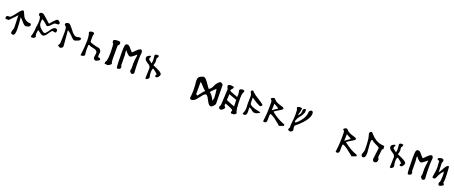

<svg xmlns="http://www.w3.org/2000/svg" viewBox="240 -3381 13751 5815"><g transform="rotate(20 7116.0 -473.0)"><path d="M793.9 -455.1Q793.9 -418.9 753.9 -398.4Q711.9 -375 653.3 -375Q610.4 -375 512.7 -492.2Q449.2 -565.4 431.6 -580.1Q431.6 -578.1 431.6 -574.2Q430.7 -570.3 430.7 -563.5Q430.7 -556.6 447.3 -362.3Q455.1 -261.7 455.1 -205.1Q455.1 -108.4 441.4 -60.5Q422.9 0 379.9 0Q345.7 0 330.1 -15.6Q314.5 -31.2 314.5 -57.6Q314.5 -80.1 326.2 -118.2Q340.8 -162.1 352.5 -193.4Q352.5 -268.6 349.6 -335.9Q347.7 -403.3 343.8 -482.4Q340.8 -560.5 340.8 -613.3Q328.1 -598.6 309.6 -578.1Q290 -556.6 266.6 -531.2Q214.8 -474.6 113.3 -375Q80.1 -375 11.7 -375Q9.8 -391.6 4.9 -402.3Q0 -410.2 0 -420.9Q0 -455.1 25.4 -469.7Q43.9 -480.5 75.2 -480.5Q85.9 -480.5 94.7 -479.5Q99.6 -479.5 107.4 -478.5Q137.7 -478.5 204.1 -559.6Q233.4 -597.7 263.7 -636.7Q293 -674.8 324.2 -713.9Q392.6 -796.9 431.6 -796.9Q457 -796.9 486.3 -719.7Q523.4 -621.1 568.4 -577.1Q645.5 -500 785.2 -500Q786.1 -476.6 791 -468.8Q793.9 -460.9 793.9 -455.1Q793.9 -455.1 793.9 -455.1Z M1599.6 -577.1Q1599.6 -542 1596.7 -529.3Q1592.8 -515.6 1581.1 -506.8Q1577.1 -502.9 1569.3 -501Q1564.5 -500 1554.7 -500Q1538.1 -500 1511.7 -507.8Q1511.7 -507.8 1490.2 -517.6Q1459 -517.6 1417 -457Q1339.8 -345.7 1339.8 -345.7Q1288.1 -285.2 1233.4 -285.2Q1213.9 -285.2 1169.9 -315.4Q1116.2 -353.5 1058.6 -395.5Q1055.7 -382.8 1052.7 -367.2Q1049.8 -351.6 1045.9 -332Q1039.1 -289.1 1039.1 -265.6Q1039.1 -238.3 1045.9 -220.7Q1048.8 -211.9 1051.8 -203.1Q1054.7 -194.3 1057.6 -185.5Q1057.6 -163.1 1035.2 -140.6Q1007.8 -116.2 971.7 -116.2Q968.8 -116.2 960.9 -116.2Q940.4 -116.2 929.7 -120.1Q918 -127 918 -150.4Q936.5 -199.2 952.1 -274.4Q967.8 -353.5 967.8 -456.1Q975.6 -492.2 979.5 -517.6Q991.2 -592.8 991.2 -656.2Q991.2 -703.1 986.3 -734.4Q980.5 -766.6 966.8 -796.9Q963.9 -805.7 946.3 -812.5Q928.7 -818.4 925.8 -828.1Q918 -848.6 918 -866.2Q918 -896.5 944.3 -908.2Q969.7 -918.9 1011.7 -918.9Q1030.3 -918.9 1062.5 -894.5Q1084 -878.9 1152.3 -817.4Q1189.5 -785.2 1225.6 -752Q1261.7 -718.8 1298.8 -686.5Q1342.8 -742.2 1385.7 -789.1Q1475.6 -888.7 1509.8 -888.7Q1525.4 -888.7 1558.6 -864.3Q1599.6 -835.9 1599.6 -808.6Q1599.6 -777.3 1585 -767.6Q1571.3 -758.8 1543 -758.8Q1534.2 -758.8 1515.6 -758.8Q1490.2 -758.8 1467.8 -753.9Q1447.3 -747.1 1428.7 -727.5Q1377 -668.9 1349.6 -645.5Q1294.9 -597.7 1264.6 -597.7Q1253.9 -597.7 1170.9 -674.8Q1120.1 -720.7 1058.6 -747.1Q1055.7 -706.1 1048.8 -623Q1048.8 -533.2 1143.6 -449.2Q1221.7 -376 1264.6 -376Q1293 -376 1341.8 -440.4Q1363.3 -469.7 1385.7 -500Q1407.2 -530.3 1428.7 -561.5Q1487.3 -626 1541 -626Q1558.6 -626 1576.2 -613.3Q1599.6 -594.7 1599.6 -577.1Z M2366.2 -570.3Q2366.2 -533.2 2285.2 -500Q2217.8 -472.7 2189.5 -472.7Q2160.2 -472.7 2115.2 -517.6Q2063.5 -567.4 2022.5 -610.4Q1960 -669.9 1904.3 -699.2Q1904.3 -694.3 1915 -578.1Q1918.9 -535.2 1923.8 -477.5Q1928.7 -419.9 1935.5 -350.6Q1947.3 -210 1947.3 -192.4Q1947.3 -165 1921.9 -144.5Q1888.7 -117.2 1866.2 -117.2Q1842.8 -124 1826.2 -131.8Q1785.2 -149.4 1785.2 -170.9Q1785.2 -184.6 1798.8 -195.3Q1828.1 -219.7 1828.1 -343.8Q1828.1 -410.2 1830.1 -480.5Q1830.1 -515.6 1831.1 -544.9Q1831.1 -573.2 1832 -594.7Q1832 -686.5 1823.2 -734.4Q1814.5 -783.2 1785.2 -796.9Q1769.5 -805.7 1764.6 -815.4Q1757.8 -824.2 1757.8 -835.9Q1757.8 -840.8 1760.7 -851.6Q1763.7 -860.4 1763.7 -861.3Q1763.7 -875 1796.9 -890.6Q1832 -905.3 1854.5 -905.3Q1896.5 -905.3 1960 -825.2Q1990.2 -789.1 2019.5 -752Q2049.8 -714.8 2078.1 -677.7Q2154.3 -596.7 2219.7 -596.7Q2250 -596.7 2281.2 -612.3Q2306.6 -612.3 2357.4 -612.3Q2358.4 -605.5 2362.3 -590.8Q2366.2 -578.1 2366.2 -570.3Z M3099.6 -160.2Q3062.5 -139.6 3044.9 -128.9Q3027.3 -117.2 3000 -117.2Q2988.3 -117.2 2959 -137.7Q2929.7 -158.2 2929.7 -198.2Q2929.7 -230.5 2942.4 -293.9Q2955.1 -357.4 2938.5 -382.8Q2918 -412.1 2891.6 -426.8Q2864.3 -441.4 2815.4 -450.2Q2779.3 -457 2733.4 -469.7Q2687.5 -482.4 2668.9 -500Q2660.2 -496.1 2642.6 -488.3Q2639.6 -471.7 2639.6 -445.3Q2639.6 -418.9 2638.7 -402.3Q2637.7 -386.7 2636.7 -371.1Q2636.7 -356.4 2636.7 -343.8Q2636.7 -300.8 2640.6 -261.7Q2642.6 -244.1 2645.5 -224.6Q2648.4 -206.1 2650.4 -187.5Q2652.3 -155.3 2638.7 -145.5Q2627 -137.7 2614.3 -130.9Q2601.6 -125 2589.8 -117.2Q2567.4 -117.2 2522.5 -117.2Q2522.5 -117.2 2525.4 -138.7Q2528.3 -160.2 2533.2 -203.1Q2538.1 -246.1 2543 -289.1Q2547.9 -333 2550.8 -377Q2562.5 -514.6 2562.5 -596.7Q2562.5 -656.2 2558.6 -697.3Q2555.7 -732.4 2548.8 -770.5Q2544.9 -787.1 2540 -806.6Q2535.2 -825.2 2528.3 -847.7Q2524.4 -860.4 2522.5 -867.2Q2541 -878.9 2578.1 -902.3Q2598.6 -902.3 2658.2 -902.3Q2660.2 -895.5 2672.9 -891.6Q2686.5 -885.7 2686.5 -871.1Q2686.5 -866.2 2683.6 -855.5Q2678.7 -832 2674.8 -814.5Q2671.9 -797.9 2670.9 -789.1Q2668 -761.7 2668 -722.7Q2668 -704.1 2668 -683.6Q2668 -664.1 2668.9 -641.6Q2668.9 -606.4 2671.9 -602.5Q2694.3 -579.1 2743.2 -567.4Q2793 -555.7 2821.3 -544.9Q2855.5 -531.2 2919.9 -523.4Q2984.4 -515.6 3007.8 -490.2Q3038.1 -459 3043.9 -432.6Q3050.8 -406.2 3046.9 -378.9Q3039.1 -342.8 3039.1 -293Q3039.1 -243.2 3044.9 -242.2Q3070.3 -246.1 3092.8 -235.4Q3115.2 -225.6 3122.1 -210.9Q3126 -202.1 3126 -194.3Q3126 -173.8 3099.6 -160.2Z M3528.3 -855.5Q3528.3 -830.1 3512.7 -809.6Q3500 -792 3479.5 -774.4Q3479.5 -629.9 3479.5 -340.8Q3479.5 -278.3 3486.3 -244.1Q3491.2 -221.7 3503.9 -204.1Q3503.9 -184.6 3470.7 -155.3Q3427.7 -117.2 3377.9 -117.2Q3355.5 -117.2 3333 -121.1Q3304.7 -125 3291 -128.9Q3295.9 -191.4 3312.5 -215.8Q3318.4 -223.6 3328.1 -228.5Q3339.8 -276.4 3345.7 -345.7Q3351.6 -416 3351.6 -488.3Q3351.6 -577.1 3347.7 -637.7Q3345.7 -671.9 3342.8 -708Q3339.8 -743.2 3336.9 -780.3Q3313.5 -795.9 3307.6 -811.5Q3299.8 -829.1 3299.8 -845.7Q3299.8 -854.5 3299.8 -858.4Q3299.8 -863.3 3299.8 -864.3Q3299.8 -894.5 3342.8 -906.2Q3383.8 -918 3447.3 -918Q3496.1 -918 3512.7 -904.3Q3528.3 -889.6 3528.3 -855.5Z M4239.3 -155.3Q4220.7 -137.7 4209 -128.9Q4192.4 -116.2 4176.8 -116.2Q4175.8 -116.2 4163.1 -118.2Q4149.4 -121.1 4146.5 -124Q4135.7 -133.8 4109.4 -164.1Q4105.5 -175.8 4099.6 -194.3Q4094.7 -213.9 4105.5 -234.4Q4111.3 -247.1 4111.3 -245.1Q4112.3 -242.2 4112.3 -277.3Q4112.3 -301.8 4112.3 -348.6Q4112.3 -361.3 4110.4 -409.2Q4108.4 -458 4108.4 -434.6Q4108.4 -411.1 4112.3 -466.8Q4117.2 -521.5 4117.2 -544.9Q4117.2 -567.4 4128.9 -623Q4141.6 -677.7 4135.7 -718.8Q4130.9 -721.7 4108.4 -700.2Q4085.9 -678.7 4050.8 -652.3Q4015.6 -626 3988.3 -606.4Q3960 -585.9 3930.7 -592.8Q3918 -592.8 3891.6 -612.3Q3865.2 -631.8 3836.9 -660.2Q3820.3 -678.7 3804.7 -699.2Q3789.1 -719.7 3778.3 -732.4Q3766.6 -694.3 3777.3 -636.7Q3787.1 -579.1 3785.2 -560.5Q3781.2 -540 3784.2 -484.4Q3786.1 -429.7 3786.1 -406.2Q3786.1 -388.7 3787.1 -340.8Q3788.1 -293 3786.1 -278.3Q3785.2 -249 3792 -243.2Q3797.9 -238.3 3807.6 -210.9Q3809.6 -201.2 3804.7 -175.8Q3800.8 -151.4 3793 -145.5Q3777.3 -138.7 3756.8 -126Q3740.2 -116.2 3729.5 -116.2Q3716.8 -116.2 3691.4 -125Q3667 -187.5 3667 -640.6Q3667 -796.9 3680.7 -852.5Q3694.3 -907.2 3744.1 -907.2Q3757.8 -907.2 3772.5 -905.3Q3807.6 -898.4 3850.6 -846.7Q3890.6 -793 3957 -727.5Q3964.8 -735.4 3987.3 -756.8Q4009.8 -778.3 4043 -812.5Q4137.7 -907.2 4186.5 -907.2Q4206.1 -907.2 4218.8 -885.7Q4229.5 -867.2 4239.3 -835Q4231.4 -788.1 4227.5 -713.9Q4226.6 -675.8 4225.6 -637.7Q4224.6 -599.6 4224.6 -562.5Q4224.6 -517.6 4225.6 -474.6Q4226.6 -431.6 4226.6 -392.6Q4227.5 -352.5 4230.5 -308.6Q4233.4 -264.6 4235.4 -216.8Q4236.3 -192.4 4239.3 -155.3Q4239.3 -155.3 4239.3 -155.3Z M5004.9 -394.5Q5004.9 -359.4 4972.7 -317.4Q4941.4 -274.4 4911.1 -274.4Q4885.7 -274.4 4877.9 -282.2Q4870.1 -290 4859.4 -295.9Q4867.2 -335.9 4890.6 -358.4Q4839.8 -415 4803.7 -437.5Q4782.2 -450.2 4743.2 -483.4Q4735.4 -483.4 4719.7 -483.4Q4709 -460.9 4704.1 -429.7Q4699.2 -397.5 4699.2 -365.2Q4699.2 -313.5 4710 -249Q4711.9 -230.5 4721.7 -195.3Q4721.7 -174.8 4689.5 -146.5Q4656.2 -117.2 4637.7 -117.2Q4632.8 -121.1 4629.9 -123Q4619.1 -128.9 4608.4 -128.9Q4608.4 -157.2 4610.4 -207Q4612.3 -256.8 4614.3 -327.1Q4618.2 -411.1 4618.2 -452.1Q4618.2 -511.7 4564.5 -554.7Q4539.1 -571.3 4514.6 -587.9Q4489.3 -605.5 4464.8 -623Q4410.2 -667 4410.2 -725.6Q4410.2 -767.6 4457 -797.9Q4479.5 -812.5 4523.4 -828.1Q4530.3 -824.2 4543.9 -817.4Q4536.1 -793 4512.7 -719.7Q4512.7 -703.1 4628.9 -620.1Q4635.7 -643.6 4639.6 -675.8Q4643.6 -710.9 4643.6 -733.4Q4643.6 -780.3 4635.7 -829.1Q4632.8 -846.7 4628.9 -870.1Q4628.9 -894.5 4652.3 -909.2Q4676.8 -921.9 4707 -921.9Q4718.8 -918.9 4724.6 -918Q4753.9 -913.1 4764.6 -912.1Q4755.9 -862.3 4747.1 -849.6Q4730.5 -828.1 4722.7 -817.4Q4721.7 -813.5 4721.7 -801.8Q4721.7 -793.9 4725.6 -761.7Q4730.5 -726.6 4730.5 -715.8Q4730.5 -690.4 4723.6 -657.2Q4717.8 -627 4702.1 -587.9Q4850.6 -525.4 4927.7 -480.5Q5004.9 -434.6 5004.9 -394.5Q5004.9 -394.5 5004.9 -394.5Z M6884.8 -127.9Q6862.3 -91.8 6843.8 -69.3Q6793.9 -9.8 6753.9 -9.8Q6706.1 -9.8 6658.2 -85Q6638.7 -119.1 6619.1 -154.3Q6599.6 -189.5 6581.1 -224.6Q6538.1 -299.8 6501 -299.8Q6460.9 -299.8 6399.4 -221.7Q6370.1 -184.6 6341.8 -148.4Q6312.5 -111.3 6284.2 -75.2Q6210.9 3.9 6139.6 3.9Q6131.8 3.9 6127 3.9Q6121.1 3.9 6119.1 3.9Q6112.3 3.9 6103.5 -8.8Q6097.7 -15.6 6092.8 -23.4Q6087.9 -31.2 6083 -38.1Q6086.9 -68.4 6090.8 -100.6Q6094.7 -132.8 6096.7 -167Q6101.6 -231.4 6101.6 -290Q6101.6 -360.4 6095.7 -429.7Q6081.1 -604.5 6081.1 -600.6Q6081.1 -669.9 6110.4 -706.1Q6144.5 -749 6235.4 -775.4Q6247.1 -778.3 6256.8 -778.3Q6309.6 -778.3 6379.9 -680.7Q6415 -631.8 6450.2 -582Q6485.4 -533.2 6520.5 -484.4Q6569.3 -510.7 6597.7 -551.8Q6620.1 -583 6647.5 -649.4Q6661.1 -688.5 6719.7 -752.9Q6762.7 -799.8 6796.9 -799.8Q6808.6 -799.8 6841.8 -777.3Q6874 -753.9 6875 -745.1Q6877 -737.3 6877 -690.4Q6877 -686.5 6877 -677.7Q6877 -674.8 6877 -665Q6877 -656.2 6877 -648.4Q6877 -639.6 6877 -632.8Q6877 -625 6877 -619.1Q6877 -612.3 6877 -607.4Q6879.9 -447.3 6884.8 -127.9ZM6772.5 -281.2Q6772.5 -350.6 6760.7 -452.1Q6750 -551.8 6741.2 -569.3Q6664.1 -494.1 6641.6 -472.7Q6606.4 -438.5 6585.9 -405.3Q6620.1 -388.7 6669.9 -321.3Q6715.8 -256.8 6749 -185.5Q6754.9 -207 6758.8 -222.7Q6762.7 -239.3 6765.6 -251Q6772.5 -273.4 6772.5 -281.2ZM6442.4 -387.7Q6391.6 -427.7 6344.7 -478.5Q6329.1 -495.1 6314.5 -511.7Q6298.8 -528.3 6283.2 -545.9Q6251 -581.1 6218.8 -602.5Q6218.8 -470.7 6218.8 -207Q6223.6 -204.1 6237.3 -194.3Q6243.2 -188.5 6250 -183.6Q6256.8 -178.7 6262.7 -174.8Q6280.3 -192.4 6373 -314.5Q6405.3 -358.4 6442.4 -387.7Z M7569.3 -83Q7569.3 -64.5 7541 -45.9Q7522.5 -36.1 7509.8 -30.3Q7497.1 -23.4 7491.2 -19.5Q7475.6 -19.5 7445.3 -19.5Q7434.6 -19.5 7400.4 -19.5Q7397.5 -41 7397.5 -56.6Q7397.5 -77.1 7401.4 -88.9Q7403.3 -94.7 7411.1 -115.2Q7411.1 -135.7 7344.7 -168Q7280.3 -199.2 7152.3 -244.1Q7149.4 -225.6 7141.6 -188.5Q7141.6 -177.7 7156.2 -159.2Q7168.9 -141.6 7185.5 -122.1Q7185.5 -107.4 7154.3 -70.3Q7114.3 -19.5 7068.4 -19.5Q7044.9 -19.5 7025.4 -37.1Q7005.9 -53.7 7005.9 -82Q7019.5 -109.4 7029.3 -137.7Q7040 -171.9 7040 -222.7Q7047.9 -373 7062.5 -673.8Q7048.8 -697.3 7038.1 -723.6Q7027.3 -747.1 7027.3 -764.6Q7027.3 -789.1 7044.9 -802.7Q7069.3 -819.3 7118.2 -819.3Q7127.9 -817.4 7136.7 -815.4Q7144.5 -814.5 7150.4 -813.5Q7187.5 -807.6 7209 -807.6Q7211.9 -799.8 7214.8 -792Q7216.8 -783.2 7219.7 -775.4Q7219.7 -758.8 7174.8 -711.9Q7152.3 -687.5 7152.3 -668Q7152.3 -642.6 7305.7 -590.8Q7389.6 -562.5 7412.1 -548.8Q7414.1 -557.6 7417 -579.1Q7418.9 -603.5 7418.9 -615.2Q7418.9 -668.9 7406.2 -735.4Q7403.3 -750 7400.4 -763.7Q7400.4 -784.2 7427.7 -801.8Q7454.1 -819.3 7495.1 -819.3Q7530.3 -819.3 7543.9 -810.5Q7558.6 -800.8 7558.6 -768.6Q7539.1 -741.2 7526.4 -695.3Q7512.7 -648.4 7512.7 -549.8Q7512.7 -360.4 7527.3 -237.3Q7537.1 -151.4 7554.7 -108.4Q7564.5 -83 7569.3 -83Q7569.3 -83 7569.3 -83ZM7425.8 -250Q7423.8 -301.8 7416 -457Q7404.3 -461.9 7383.8 -469.7Q7363.3 -476.6 7334 -487.3Q7220.7 -527.3 7164.1 -548.8Q7160.2 -485.4 7153.3 -358.4Q7189.5 -341.8 7219.7 -329.1Q7249 -316.4 7272.5 -307.6Q7316.4 -290 7354.5 -275.4Q7392.6 -259.8 7425.8 -250Q7425.8 -250 7425.8 -250Z M8236.3 -355.5Q8210.9 -316.4 8150.4 -293Q8105.5 -276.4 8075.2 -276.4Q8028.3 -276.4 8000 -300.8Q7938.5 -352.5 7875 -386.7Q7871.1 -371.1 7871.1 -346.7Q7871.1 -331.1 7873 -289.1Q7876 -245.1 7876 -241.2Q7876 -182.6 7859.4 -154.3Q7837.9 -116.2 7783.2 -116.2Q7762.7 -116.2 7753.9 -128.9Q7744.1 -139.6 7744.1 -160.2Q7752.9 -168 7758.8 -174.8Q7774.4 -195.3 7774.4 -226.6Q7782.2 -243.2 7786.1 -267.6Q7790 -293 7790 -317.4Q7790 -342.8 7789.1 -366.2Q7784.2 -450.2 7784.2 -457Q7784.2 -515.6 7787.1 -618.2Q7788.1 -640.6 7789.1 -659.2Q7790 -676.8 7790 -691.4Q7790 -741.2 7782.2 -761.7Q7773.4 -789.1 7762.7 -807.6Q7757.8 -815.4 7752.9 -823.2Q7748 -831.1 7744.1 -837.9Q7744.1 -865.2 7759.8 -882.8Q7776.4 -899.4 7798.8 -899.4Q7828.1 -870.1 7848.6 -852.5Q7912.1 -793.9 7978.5 -753.9Q8121.1 -663.1 8137.7 -651.4Q8216.8 -597.7 8216.8 -582Q8216.8 -557.6 8192.4 -540Q8171.9 -527.3 8161.1 -527.3Q8153.3 -527.3 8130.9 -536.1Q8099.6 -547.9 8037.1 -584Q7960 -628.9 7864.3 -698.2Q7864.3 -656.2 7865.2 -627Q7865.2 -597.7 7865.2 -581.1Q7866.2 -545.9 7868.2 -517.6Q7868.2 -467.8 7962.9 -425.8Q8031.2 -394.5 8138.7 -374Q8185.5 -363.3 8236.3 -355.5Q8236.3 -355.5 8236.3 -355.5Z M9043.9 -211.9Q9008.8 -199.2 8904.3 -160.2Q8902.3 -160.2 8835 -219.7Q8746.1 -295.9 8688.5 -335.9Q8591.8 -402.3 8534.2 -414.1Q8525.4 -387.7 8523.4 -364.3Q8520.5 -337.9 8520.5 -306.6Q8520.5 -298.8 8520.5 -288.1Q8520.5 -277.3 8520.5 -262.7Q8520.5 -249 8520.5 -238.3Q8520.5 -227.5 8520.5 -222.7Q8520.5 -168.9 8507.8 -145.5Q8491.2 -116.2 8446.3 -116.2Q8421.9 -116.2 8414.1 -120.1Q8406.2 -124 8406.2 -141.6Q8418 -225.6 8426.8 -334Q8437.5 -449.2 8437.5 -585.9Q8437.5 -605.5 8437.5 -624Q8437.5 -642.6 8437.5 -660.2Q8437.5 -676.8 8437.5 -692.4Q8437.5 -708 8437.5 -722.7Q8437.5 -785.2 8427.7 -803.7Q8401.4 -832 8383.8 -851.6Q8402.3 -877.9 8431.6 -890.6Q8460.9 -905.3 8485.4 -905.3Q8498 -905.3 8541 -859.4Q8569.3 -828.1 8607.4 -808.6Q8665 -779.3 8782.2 -747.1Q8851.6 -726.6 8851.6 -696.3Q8851.6 -668 8793.9 -634.8Q8678.7 -570.3 8597.7 -510.7Q8705.1 -418.9 8816.4 -358.4Q8892.6 -313.5 8973.6 -282.2Q9011.7 -266.6 9043.9 -254.9Q9043.9 -240.2 9043.9 -211.9ZM8703.1 -648.4Q8691.4 -660.2 8648.4 -686.5Q8604.5 -711.9 8543.9 -745.1Q8543.9 -690.4 8540 -633.8Q8539.1 -604.5 8537.1 -579.1Q8535.2 -552.7 8534.2 -531.2Q8562.5 -546.9 8587.9 -566.4Q8617.2 -585.9 8645.5 -607.4Q8673.8 -627.9 8703.1 -648.4Z M9731.4 -856.4Q9731.4 -748 9632.8 -614.3Q9562.5 -519.5 9450.2 -418Q9423.8 -397.5 9399.4 -376Q9374 -354.5 9348.6 -333Q9340.8 -313.5 9340.8 -288.1Q9340.8 -262.7 9344.7 -239.3Q9347.7 -226.6 9350.6 -213.9Q9353.5 -200.2 9356.4 -187.5Q9356.4 -167 9328.1 -141.6Q9297.9 -117.2 9276.4 -117.2Q9254.9 -117.2 9235.4 -126Q9214.8 -133.8 9207 -149.4Q9203.1 -155.3 9203.1 -165Q9203.1 -180.7 9217.8 -206.1Q9232.4 -230.5 9232.4 -231.4Q9231.4 -228.5 9231.4 -228.5Q9228.5 -232.4 9228.5 -321.3Q9228.5 -321.3 9230.5 -334Q9232.4 -347.7 9235.4 -374Q9241.2 -420.9 9249 -519.5Q9255.9 -613.3 9255.9 -670.9Q9255.9 -741.2 9251 -786.1Q9244.1 -831.1 9227.5 -856.4Q9223.6 -862.3 9223.6 -870.1Q9223.6 -886.7 9252 -898.4Q9279.3 -910.2 9312.5 -910.2Q9316.4 -910.2 9325.2 -910.2Q9345.7 -910.2 9363.3 -906.2Q9378.9 -901.4 9378.9 -888.7Q9378.9 -859.4 9364.3 -793Q9349.6 -726.6 9335.9 -684.6Q9338.9 -677.7 9345.7 -664.1Q9386.7 -717.8 9399.4 -747.1Q9411.1 -773.4 9411.1 -801.8Q9411.1 -804.7 9411.1 -810.5Q9411.1 -816.4 9411.1 -825.2Q9411.1 -835 9411.1 -842.8Q9411.1 -850.6 9411.1 -857.4Q9411.1 -878.9 9437.5 -894.5Q9446.3 -899.4 9464.8 -910.2Q9478.5 -910.2 9505.9 -910.2Q9505.9 -885.7 9505.9 -813.5Q9454.1 -688.5 9388.7 -622.1Q9357.4 -590.8 9313.5 -481.4Q9313.5 -467.8 9313.5 -438.5Q9317.4 -438.5 9325.2 -433.6Q9330.1 -428.7 9334 -428.7Q9348.6 -428.7 9410.2 -487.3Q9488.3 -562.5 9536.1 -643.6Q9602.5 -754.9 9602.5 -862.3Q9602.5 -894.5 9636.7 -915Q9662.1 -932.6 9677.7 -932.6Q9704.1 -932.6 9719.7 -907.2Q9731.4 -887.7 9731.4 -856.4Q9731.4 -856.4 9731.4 -856.4Z M11422.9 -96.7Q11387.7 -84 11283.2 -44.9Q11281.2 -44.9 11213.9 -103.5Q11125 -179.7 11067.4 -219.7Q10970.7 -286.1 10913.1 -297.9Q10904.3 -272.5 10902.3 -248Q10899.4 -221.7 10899.4 -190.4Q10899.4 -182.6 10899.4 -171.9Q10899.4 -161.1 10899.4 -147.5Q10899.4 -132.8 10899.4 -122.1Q10899.4 -112.3 10899.4 -106.4Q10899.4 -52.7 10886.7 -30.3Q10870.1 0 10825.2 0Q10800.8 0 10793 -3.9Q10785.2 -7.8 10785.2 -26.4Q10796.9 -109.4 10805.7 -218.8Q10816.4 -333 10816.4 -469.7Q10816.4 -489.3 10816.4 -507.8Q10816.4 -526.4 10816.4 -543.9Q10816.4 -560.5 10816.4 -577.1Q10816.4 -592.8 10816.4 -607.4Q10816.4 -668.9 10806.6 -687.5Q10780.3 -715.8 10762.7 -735.4Q10781.2 -761.7 10810.5 -775.4Q10839.8 -789.1 10864.3 -789.1Q10877 -789.1 10919.9 -743.2Q10948.2 -711.9 10986.3 -692.4Q11043.9 -664.1 11161.1 -630.9Q11230.5 -611.3 11230.5 -581.1Q11230.5 -551.8 11172.9 -518.6Q11057.6 -455.1 10976.6 -394.5Q11084 -303.7 11195.3 -242.2Q11271.5 -197.3 11352.5 -166Q11390.6 -151.4 11422.9 -138.7Q11422.9 -125 11422.9 -96.7ZM11082 -533.2Q11070.3 -543.9 11027.3 -570.3Q10983.4 -595.7 10922.9 -628.9Q10922.9 -574.2 10918.9 -518.6Q10918 -488.3 10916 -462.9Q10914.1 -437.5 10913.1 -415Q10941.4 -430.7 10966.8 -450.2Q10996.1 -470.7 11024.4 -491.2Q11052.7 -511.7 11082 -533.2Z M12117.2 -584Q12115.2 -574.2 12098.6 -570.3Q12081.1 -566.4 12080.1 -558.6Q12076.2 -526.4 12071.3 -494.1Q12067.4 -461.9 12063.5 -429.7Q12051.8 -347.7 12051.8 -297.9Q12051.8 -293 12073.2 -261.7Q12084 -246.1 12084 -233.4Q12084 -164.1 12049.8 -135.7Q12024.4 -116.2 11988.3 -116.2Q11971.7 -116.2 11951.2 -135.7Q11926.8 -161.1 11926.8 -199.2Q11941.4 -320.3 11971.7 -561.5Q11971.7 -579.1 11918 -606.4Q11864.3 -632.8 11809.6 -659.2Q11737.3 -695.3 11711.9 -724.6Q11704.1 -724.6 11688.5 -724.6Q11678.7 -704.1 11675.8 -679.7Q11671.9 -658.2 11671.9 -625Q11671.9 -583 11679.7 -514.6Q11697.3 -359.4 11697.3 -309.6Q11697.3 -261.7 11690.4 -221.7Q11683.6 -181.6 11662.1 -159.2Q11641.6 -137.7 11610.4 -137.7Q11580.1 -137.7 11564.5 -171.9Q11558.6 -182.6 11552.7 -204.1Q11552.7 -225.6 11576.2 -276.4Q11598.6 -327.1 11598.6 -375Q11598.6 -567.4 11584 -690.4Q11575.2 -768.6 11556.6 -823.2Q11543 -867.2 11543 -877.9Q11543 -909.2 11563.5 -929.7Q11583 -950.2 11610.4 -950.2Q11618.2 -950.2 11681.6 -879.9Q11757.8 -796.9 11838.9 -750Q11961.9 -679.7 12107.4 -679.7Q12111.3 -647.5 12117.2 -584Z M12883.8 -394.5Q12883.8 -359.4 12851.6 -317.4Q12820.3 -274.4 12790 -274.4Q12764.6 -274.4 12756.8 -282.2Q12749 -290 12738.3 -295.9Q12746.1 -335.9 12769.5 -358.4Q12718.8 -415 12682.6 -437.5Q12661.1 -450.2 12622.1 -483.4Q12614.3 -483.4 12598.6 -483.4Q12587.9 -460.9 12583 -429.7Q12578.1 -397.5 12578.1 -365.2Q12578.1 -313.5 12588.9 -249Q12590.8 -230.5 12600.6 -195.3Q12600.6 -174.8 12568.4 -146.5Q12535.2 -117.2 12516.6 -117.2Q12511.7 -121.1 12508.8 -123Q12498 -128.9 12487.3 -128.9Q12487.3 -157.2 12489.3 -207Q12491.2 -256.8 12493.2 -327.1Q12497.1 -411.1 12497.1 -452.1Q12497.1 -511.7 12443.4 -554.7Q12418 -571.3 12393.6 -587.9Q12368.2 -605.5 12343.8 -623Q12289.1 -667 12289.1 -725.6Q12289.1 -767.6 12335.9 -797.9Q12358.4 -812.5 12402.3 -828.1Q12409.2 -824.2 12422.9 -817.4Q12415 -793 12391.6 -719.7Q12391.6 -703.1 12507.8 -620.1Q12514.6 -643.6 12518.6 -675.8Q12522.5 -710.9 12522.5 -733.4Q12522.5 -780.3 12514.6 -829.1Q12511.7 -846.7 12507.8 -870.1Q12507.8 -894.5 12531.2 -909.2Q12555.7 -921.9 12585.9 -921.9Q12597.7 -918.9 12603.5 -918Q12632.8 -913.1 12643.6 -912.1Q12634.8 -862.3 12626 -849.6Q12609.4 -828.1 12601.6 -817.4Q12600.6 -813.5 12600.6 -801.8Q12600.6 -793.9 12604.5 -761.7Q12609.4 -726.6 12609.4 -715.8Q12609.4 -690.4 12602.5 -657.2Q12596.7 -627 12581.1 -587.9Q12729.5 -525.4 12806.6 -480.5Q12883.8 -434.6 12883.8 -394.5Q12883.8 -394.5 12883.8 -394.5Z M13612.3 -155.3Q13593.8 -137.7 13582 -128.9Q13565.4 -116.2 13549.8 -116.2Q13548.8 -116.2 13536.1 -118.2Q13522.5 -121.1 13519.5 -124Q13508.8 -133.8 13482.4 -164.1Q13478.5 -175.8 13472.7 -194.3Q13467.8 -213.9 13478.5 -234.4Q13484.4 -247.1 13484.4 -245.1Q13485.4 -242.2 13485.4 -277.3Q13485.4 -301.8 13485.4 -348.6Q13485.4 -361.3 13483.4 -409.2Q13481.4 -458 13481.4 -434.6Q13481.4 -411.1 13485.4 -466.8Q13490.2 -521.5 13490.2 -544.9Q13490.2 -567.4 13502 -623Q13514.6 -677.7 13508.8 -718.8Q13503.9 -721.7 13481.4 -700.2Q13459 -678.7 13423.8 -652.3Q13388.7 -626 13361.3 -606.4Q13333 -585.9 13303.7 -592.8Q13291 -592.8 13264.6 -612.3Q13238.3 -631.8 13210 -660.2Q13193.4 -678.7 13177.7 -699.2Q13162.1 -719.7 13151.4 -732.4Q13139.6 -694.3 13150.4 -636.7Q13160.2 -579.1 13158.2 -560.5Q13154.3 -540 13157.2 -484.4Q13159.2 -429.7 13159.2 -406.2Q13159.2 -388.7 13160.2 -340.8Q13161.1 -293 13159.2 -278.3Q13158.2 -249 13165 -243.2Q13170.9 -238.3 13180.7 -210.9Q13182.6 -201.2 13177.7 -175.8Q13173.8 -151.4 13166 -145.5Q13150.4 -138.7 13129.9 -126Q13113.3 -116.2 13102.5 -116.2Q13089.8 -116.2 13064.5 -125Q13040 -187.5 13040 -640.6Q13040 -796.9 13053.7 -852.5Q13067.4 -907.2 13117.2 -907.2Q13130.9 -907.2 13145.5 -905.3Q13180.7 -898.4 13223.6 -846.7Q13263.7 -793 13330.1 -727.5Q13337.9 -735.4 13360.4 -756.8Q13382.8 -778.3 13416 -812.5Q13510.7 -907.2 13559.6 -907.2Q13579.1 -907.2 13591.8 -885.7Q13602.5 -867.2 13612.3 -835Q13604.5 -788.1 13600.6 -713.9Q13599.6 -675.8 13598.6 -637.7Q13597.7 -599.6 13597.7 -562.5Q13597.7 -517.6 13598.6 -474.6Q13599.6 -431.6 13599.6 -392.6Q13600.6 -352.5 13603.5 -308.6Q13606.4 -264.6 13608.4 -216.8Q13609.4 -192.4 13612.3 -155.3Q13612.3 -155.3 13612.3 -155.3Z M14205.1 -183.6Q14205.1 -175.8 14165 -149.4Q14115.2 -117.2 14072.3 -117.2Q14066.4 -117.2 14054.7 -135.7Q14042 -155.3 14042 -173.8Q14042 -210 14054.7 -223.6Q14083 -257.8 14083 -429.7Q14083 -435.5 14083 -442.4Q14083 -448.2 14083 -454.1Q14083 -460.9 14083 -467.8Q14083 -473.6 14083 -480.5Q14083 -503.9 14079.1 -525.4Q14075.2 -543 14062.5 -566.4Q13993.2 -491.2 13954.1 -410.2Q13942.4 -382.8 13930.7 -357.4Q13918.9 -332 13908.2 -306.6Q13888.7 -270.5 13848.6 -270.5Q13823.2 -270.5 13813.5 -279.3Q13803.7 -286.1 13803.7 -304.7Q13803.7 -306.6 13803.7 -308.6Q13803.7 -311.5 13803.7 -313.5Q13805.7 -324.2 13806.6 -332Q13815.4 -386.7 13822.3 -431.6Q13829.1 -476.6 13834 -510.7Q13841.8 -580.1 13841.8 -615.2Q13841.8 -614.3 13833 -715.8Q13828.1 -762.7 13828.1 -822.3Q13807.6 -829.1 13766.6 -842.8Q13766.6 -855.5 13766.6 -894.5Q13770.5 -895.5 13806.6 -909.2Q13846.7 -924.8 13862.3 -924.8Q13907.2 -924.8 13927.7 -909.2Q13943.4 -894.5 13943.4 -868.2Q13943.4 -851.6 13935.5 -832Q13927.7 -809.6 13919.9 -791Q13919.9 -733.4 13926.8 -609.4Q13929.7 -541 13929.7 -495.1Q13967.8 -531.2 14041 -677.7Q14071.3 -735.4 14123 -770.5Q14136.7 -770.5 14164.1 -770.5Q14165 -769.5 14169.9 -709Q14171.9 -678.7 14173.8 -640.6Q14176.8 -602.5 14178.7 -557.6Q14184.6 -461.9 14184.6 -407.2Q14184.6 -340.8 14180.7 -299.8Q14175.8 -259.8 14165 -250Q14181.6 -234.4 14189.5 -225.6Q14205.1 -207 14205.1 -183.6Q14205.1 -183.6 14205.1 -183.6Z"/></g></svg>

Font: Tolkien Dwarf Runes
Style: Regular
Weight: 400
Version: Regular